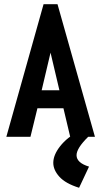

<svg xmlns="http://www.w3.org/2000/svg" viewBox="-20 -647 478 908"><path d="M312 0 280 -135H157L124 0H10L186 -627H252L429 0ZM219 -398 177 -220H261ZM401 141 354 241Q290 221 261 189Q232 157 232 123Q232 86 264 45Q296 4 357 -31L397 0Q342 54 342 87Q342 123 401 141Z"/></svg>

Font: Inconsolata SemiCondensed ExtraBold
Style: Regular
Weight: 800
Width: 4
Monospace: yes
Designer: Raph Levien, Cyreal, Brenton Simpson
Foundry: Raph Levien, Cyreal, Google
Version: Version 3.100; ttfautohint (v1.8.4.7-5d5b)